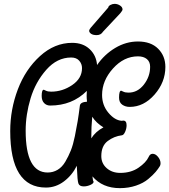

<svg xmlns="http://www.w3.org/2000/svg" viewBox="-20 -932 877 995"><path d="M809 -72Q800 -57 786.5 -41Q773 -25 748 -4Q723 17 684.5 30Q646 43 601 43Q511 43 459 -18Q460 -6 462 3Q465 8 465 10Q465 19 448 26.5Q431 34 414 34Q391 34 386 18Q381 2 379 -55Q378 -67 378 -73Q354 -24 311.5 8Q269 40 218 40Q33 40 33 -253Q33 -365 72.5 -469Q112 -573 187.5 -641.5Q263 -710 354 -710Q410 -710 444.5 -677.5Q479 -645 483 -595Q521 -650 577 -683.5Q633 -717 695 -717Q762 -717 799.5 -679.5Q837 -642 837 -585Q837 -506 781 -442Q725 -378 652 -378Q630 -378 613.5 -389.5Q597 -401 597 -426Q597 -462 608 -462Q609 -462 619 -457Q629 -452 646 -452Q693 -452 725.5 -493.5Q758 -535 758 -586Q758 -612 741 -626Q724 -640 695 -640Q622 -640 565.5 -577Q509 -514 509 -440Q509 -387 541.5 -348Q574 -309 610 -306Q613 -307 619 -307Q636 -307 636 -283Q636 -266 628.5 -249Q621 -232 612 -231Q571 -226 538 -201Q505 -176 505 -123Q505 -85 533 -60.5Q561 -36 603 -36Q659 -36 698 -63Q737 -90 750 -118Q757 -135 771 -135Q786 -135 799 -119Q812 -103 812 -86Q812 -78 809 -72ZM240 -385Q221 -385 208.5 -398Q196 -411 196 -435Q196 -467 207 -467Q208 -467 218 -462Q228 -457 245 -457Q304 -457 354.5 -491.5Q405 -526 405 -579Q405 -601 390.5 -617.5Q376 -634 349 -634Q276 -634 220 -570.5Q164 -507 138.5 -422.5Q113 -338 113 -255Q113 -38 227 -38Q255 -38 278.5 -52Q302 -66 318.5 -94Q335 -122 347 -152Q359 -182 368 -226.5Q377 -271 382.5 -304Q388 -337 394 -385Q397 -403 431 -405Q429 -423 429 -435Q429 -452 430 -461Q354 -385 240 -385ZM453 -216V-215Q475 -250 516 -272Q478 -295 458 -327Q453 -277 453 -216ZM603 -863 514 -768Q503 -750 481 -750Q462 -750 452 -757Q442 -764 442 -773Q442 -778 450 -788L541 -893Q542 -901 552.5 -906.5Q563 -912 574 -912Q589 -912 602 -903.5Q615 -895 615 -883Q615 -877 603 -863Z"/></svg>

Font: Grand Hotel
Style: Regular
Weight: 400
Designer: Brian J. Bonislawsky & Jim Lyles for Astigmatic (AOETI)
Foundry: Astigmatic (AOETI)
Version: Version 001.000